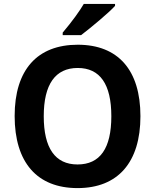

<svg xmlns="http://www.w3.org/2000/svg" viewBox="-20 -953 794 983"><path d="M301 -773H395C444 -810 540 -890 569 -923V-933H409C390 -900 351 -845 301 -786ZM377 10C584 10 699 -122 699 -358C699 -594 585 -724 378 -724C171 -724 55 -596 55 -359C55 -121 170 10 377 10ZM377 -111C262 -111 204 -195 204 -358C204 -521 263 -605 378 -605C492 -605 550 -522 550 -358C550 -193 492 -111 377 -111Z"/></svg>

Font: Kathrein 75 Bold
Style: Regular
Weight: 700
Designer: Lazydogs Typefoundry, based on Open Sans by Ascender Corporation
Foundry: Lazydogs Typefoundry
Version: Version 1.003;PS 001.003;hotconv 1.0.88;makeotf.lib2.5.64775